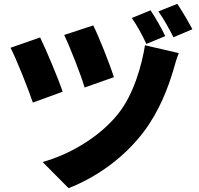

<svg xmlns="http://www.w3.org/2000/svg" viewBox="-20 -896 1040 1005"><path d="M468 -763 316 -713C348 -646 403 -505 423 -438L576 -492C555 -561 494 -712 468 -763ZM739 -659C722 -555 681 -404 599 -301C496 -172 336 -85 203 -48L339 89C482 33 627 -67 733 -207C815 -316 860 -438 887 -528C895 -554 903 -588 916 -618ZM190 -700 35 -646C66 -587 130 -425 152 -359L308 -416C285 -485 223 -632 190 -700ZM768 -842 670 -802C697 -763 727 -709 746 -666L845 -707C828 -743 794 -804 768 -842ZM908 -876 809 -836C837 -798 867 -742 888 -701L987 -743C969 -777 934 -838 908 -876Z"/></svg>

Font: Noto Sans Korean Black
Style: Bold
Weight: 900
Designer: Ryoko NISHIZUKA (kana & ideographs); Paul D. Hunt (Latin, Greek & Cyrillic); Wenlong ZHANG (bopomofo); Sandoll Communica
Foundry: Adobe Systems Incorporated
Version: Version 1.000;PS 1;hotconv 1.0.78;makeotf.lib2.5.61930